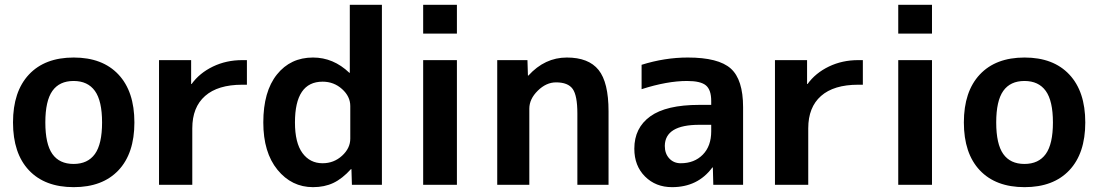

<svg xmlns="http://www.w3.org/2000/svg" viewBox="-20 -770 4575 800"><path d="M100.6 -459.5Q167 -530.3 287.1 -530.3Q407.2 -530.3 473.6 -459.5Q540 -388.7 540 -259.8Q540 -130.9 473.6 -60.5Q407.2 9.8 287.1 9.8Q167 9.8 100.6 -60.5Q34.2 -130.9 34.2 -259.8Q34.2 -388.7 100.6 -459.5ZM198.2 -128.4Q227.5 -86.9 286.6 -86.9Q345.7 -86.9 375.5 -128.4Q405.3 -169.9 405.3 -259.8Q405.3 -349.6 375.5 -391.1Q345.7 -432.6 286.6 -432.6Q227.5 -432.6 198.2 -391.1Q168.9 -349.6 168.9 -259.8Q168.9 -169.9 198.2 -128.4Z M642.6 -519.5H776.4V-419.9H778.3Q811.5 -465.8 867.2 -492.7Q922.9 -519.5 989.3 -519.5H1008.8V-417H989.3Q887.7 -417 834.5 -370.1Q781.2 -323.2 781.2 -235.4V0H642.6Z M1437.5 -750H1571.3V0H1446.3L1444.3 -65.4H1442.4Q1406.2 -25.4 1369.1 -7.8Q1332 9.8 1284.2 9.8Q1195.3 9.8 1136.2 -62.5Q1077.1 -134.8 1077.1 -259.8Q1077.1 -388.7 1133.8 -459.5Q1190.4 -530.3 1284.2 -530.3Q1369.1 -530.3 1435.5 -466.8H1437.5ZM1209 -259.8Q1209 -174.8 1240.2 -132.3Q1271.5 -89.8 1324.2 -89.8Q1371.1 -89.8 1405.3 -121.1Q1439.5 -152.3 1439.5 -192.4V-328.1Q1439.5 -368.2 1405.3 -398.9Q1371.1 -429.7 1324.2 -429.7Q1209 -429.7 1209 -259.8Z M1743.2 0V-519.5H1883.8V0ZM1743.2 -629.9V-750H1883.8V-629.9Z M2051.8 -519.5H2177.7L2179.7 -455.1H2181.6Q2250 -530.3 2341.8 -530.3Q2432.6 -530.3 2474.1 -478.5Q2515.6 -426.8 2515.6 -306.6V0H2385.7V-296.9Q2385.7 -372.1 2366.2 -399.4Q2346.7 -426.8 2296.9 -426.8Q2255.9 -426.8 2220.7 -392.1Q2185.5 -357.4 2185.5 -317.4V0H2051.8Z M2845.7 -530.3Q2973.6 -530.3 3024.9 -484.4Q3076.2 -438.5 3076.2 -323.2V0H2952.1L2950.2 -72.3H2948.2Q2887.7 9.8 2780.3 9.8Q2711.9 9.8 2667.5 -34.7Q2623 -79.1 2623 -150.4Q2623 -237.3 2689.5 -285.2Q2755.9 -333 2893.6 -333H2943.4V-349.6Q2943.4 -395.5 2921.4 -414.1Q2899.4 -432.6 2842.8 -432.6Q2759.8 -432.6 2653.3 -398.4V-500Q2750 -530.3 2845.7 -530.3ZM2943.4 -250H2893.6Q2751 -250 2750 -162.1Q2750 -129.9 2768.6 -109.9Q2787.1 -89.8 2816.4 -89.8Q2873 -89.8 2908.2 -125.5Q2943.4 -161.1 2943.4 -222.7Z M3209 -519.5H3342.8V-419.9H3344.7Q3377.9 -465.8 3433.6 -492.7Q3489.3 -519.5 3555.7 -519.5H3575.2V-417H3555.7Q3454.1 -417 3400.9 -370.1Q3347.7 -323.2 3347.7 -235.4V0H3209Z M3722.7 0V-519.5H3863.3V0ZM3722.7 -629.9V-750H3863.3V-629.9Z M4062.5 -459.5Q4128.9 -530.3 4249 -530.3Q4369.1 -530.3 4435.5 -459.5Q4502 -388.7 4502 -259.8Q4502 -130.9 4435.5 -60.5Q4369.1 9.8 4249 9.8Q4128.9 9.8 4062.5 -60.5Q3996.1 -130.9 3996.1 -259.8Q3996.1 -388.7 4062.5 -459.5ZM4160.2 -128.4Q4189.5 -86.9 4248.5 -86.9Q4307.6 -86.9 4337.4 -128.4Q4367.2 -169.9 4367.2 -259.8Q4367.2 -349.6 4337.4 -391.1Q4307.6 -432.6 4248.5 -432.6Q4189.5 -432.6 4160.2 -391.1Q4130.9 -349.6 4130.9 -259.8Q4130.9 -169.9 4160.2 -128.4Z"/></svg>

Font: Mgen+ 1c bold
Style: Bold
Weight: 700
Designer: [Source Han Sans]
Ryoko NISHIZUKA  (kana & ideographs); Paul D. Hunt (Latin, Greek & Cyrillic); Wenlong ZHANG  (bopomofo
Version: Version 1.059.20150602